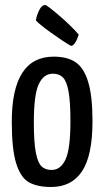

<svg xmlns="http://www.w3.org/2000/svg" viewBox="-20 -736 416 766"><path d="M27 0ZM194 -510Q249 -510 282 -487.5Q315 -465 332 -408.5Q349 -352 349 -252Q349 -116 307.5 -53Q266 10 184 10Q128 10 95 -9Q62 -28 44.5 -84.5Q27 -141 27 -250Q27 -510 194 -510ZM186 -58Q222 -58 241.5 -100Q261 -142 261 -252Q261 -330 253.5 -371Q246 -412 231 -427Q216 -442 191 -442Q154 -442 134.5 -400Q115 -358 115 -248Q115 -168 123 -127Q131 -86 146 -72Q161 -58 186 -58ZM294 -598Q293 -595 289 -584Q285 -573 278 -563Q271 -553 263 -553Q236 -568 185 -604.5Q134 -641 123 -655Q127 -677 137 -696.5Q147 -716 160 -716Q167 -716 215 -675Q263 -634 294 -598Z"/></svg>

Font: Yanone Kaffeesatz
Style: Regular
Weight: 400
Designer: Yanone (Cyrillic: Daniel Pouzeot & Huerta Tipografica)
Foundry: Yanone
Version: Version 1.100;PS 001.100;hotconv 1.0.70;makeotf.lib2.5.58329